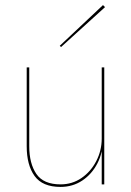

<svg xmlns="http://www.w3.org/2000/svg" viewBox="-20 -725 515 755"><path d="M380 0H390V-460H380ZM95 -150V-460H85V-150Q85 -76 116 -33Q147 10 218 10Q266 10 303.5 -15Q341 -40 363 -82.5Q385 -125 385 -180H380Q380 -133 358.5 -91.5Q337 -50 300.5 -25Q264 0 218 0Q151 0 123 -41Q95 -82 95 -150ZM393 -697 385 -705 215 -545 220 -540Z"/></svg>

Font: Jost Thin
Style: Regular
Weight: 250
Version: Version 3.710